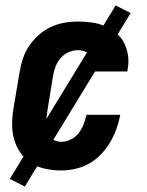

<svg xmlns="http://www.w3.org/2000/svg" viewBox="-20 -617 540 704"><path d="M205 8Q175 8 146.5 2Q118 -4 94.5 -19Q71 -34 55 -57Q39 -80 31.5 -107Q24 -134 24.5 -164Q25 -194 30 -223L52 -353Q56 -378 64 -402.5Q72 -427 87 -449Q102 -471 122.5 -489Q143 -507 166.5 -518Q190 -529 215.5 -533.5Q241 -538 266 -538Q291 -538 316.5 -534.5Q342 -531 364.5 -521.5Q387 -512 405.5 -496.5Q424 -481 435 -459.5Q446 -438 449.5 -413Q453 -388 448 -363Q448 -361 447.5 -359Q447 -357 447 -355H323Q323 -356 323 -356.5Q323 -357 324 -358Q326 -372 324 -386.5Q322 -401 314 -412Q306 -423 293 -428Q280 -433 266 -433Q248 -433 230.5 -425Q213 -417 201 -402.5Q189 -388 183 -371Q177 -354 174 -336L153 -206Q151 -194 150 -182Q149 -170 150 -158Q151 -146 154 -135Q157 -124 164 -115Q171 -106 182 -101.5Q193 -97 205 -97Q222 -97 239.5 -105.5Q257 -114 268.5 -129Q280 -144 286.5 -161Q293 -178 297 -196H421Q416 -170 407 -144.5Q398 -119 384 -95.5Q370 -72 350.5 -51.5Q331 -31 307 -17.5Q283 -4 256.5 2Q230 8 205 8ZM71 67 16 39 404 -597 459 -569Z"/></svg>

Font: Iosevka Curly XBdObl
Style: Regular
Weight: 800
Italic angle: -9°
Monospace: yes
Designer: Belleve Invis
Foundry: Belleve Invis
Version: Version 11.1.0; ttfautohint (v1.8.3)